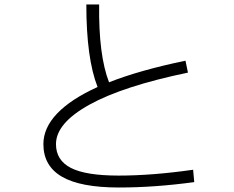

<svg xmlns="http://www.w3.org/2000/svg" viewBox="-20 -820 1040 854"><path d="M844 -10Q668 14 509 14Q338 14 255.5 -34Q173 -82 173 -179Q173 -251 234 -315Q295 -379 414 -433Q364 -560 364 -800H421Q418 -575 465 -454Q602 -508 805 -550L816 -497Q527 -437 378 -354.5Q229 -272 229 -179Q229 -107 295.5 -73Q362 -39 508 -39Q657 -39 839 -65Z"/></svg>

Font: IBM Plex Sans JP Light
Style: Regular
Weight: 300
Designer: Mike Abbink; Paul van der Laan; Pieter van Rosmalen; Wujin Sim; Yejin Wi; Jinhee Kim; Boomi Park; Yona Kim; Kichan Ma
Foundry: Sandoll Inc.
Version: Version 1.002